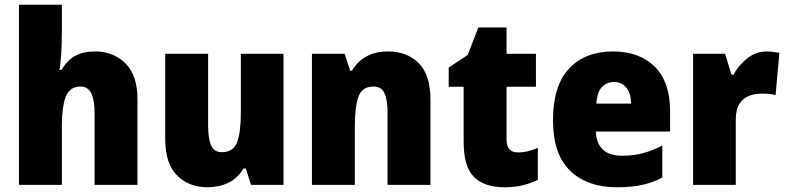

<svg xmlns="http://www.w3.org/2000/svg" viewBox="-20 -780 3318 810"><path d="M241 -641Q241 -589 238 -550Q235 -511 231 -485H240Q263 -526 297.5 -544.5Q332 -563 380 -563Q458 -563 509 -513Q560 -463 560 -360V0H379V-304Q379 -415 321 -415Q274 -415 257.5 -372.5Q241 -330 241 -247V0H60V-760H241Z M1176 -553V0H1039L1017 -69H1007Q983 -28 943.5 -9Q904 10 855 10Q777 10 727 -40Q677 -90 677 -193V-553H858V-249Q858 -195 871 -166.5Q884 -138 915 -138Q965 -138 980.5 -180.5Q996 -223 996 -300V-553Z M1617 -563Q1698 -563 1747 -513Q1796 -463 1796 -360V0H1615V-304Q1615 -359 1602 -387Q1589 -415 1555 -415Q1509 -415 1493 -374Q1477 -333 1477 -246V0H1296V-553H1434L1457 -482H1465Q1488 -521 1526 -542Q1564 -563 1617 -563Z M2165 -137Q2186 -137 2206.5 -142Q2227 -147 2249 -156V-21Q2219 -7 2186 1.5Q2153 10 2107 10Q2025 10 1980.5 -32.5Q1936 -75 1936 -182V-414H1873V-495L1953 -548L1998 -664H2117V-553H2241V-414H2117V-191Q2117 -137 2165 -137Z M2565 -563Q2677 -563 2742 -499Q2807 -435 2807 -310V-225H2494Q2495 -177 2522.5 -150Q2550 -123 2605 -123Q2652 -123 2691.5 -133.5Q2731 -144 2774 -166V-31Q2735 -10 2690 0Q2645 10 2582 10Q2458 10 2385.5 -59.5Q2313 -129 2313 -273Q2313 -419 2381 -491Q2449 -563 2565 -563ZM2571 -434Q2540 -434 2519.5 -413Q2499 -392 2496 -343H2642Q2642 -385 2623 -409.5Q2604 -434 2571 -434Z M3214 -563Q3228 -563 3242.5 -561Q3257 -559 3268 -557L3252 -379Q3242 -382 3228.5 -383.5Q3215 -385 3193 -385Q3166 -385 3141 -376Q3116 -367 3100 -343Q3084 -319 3084 -274V0H2904V-553H3039L3066 -465H3075Q3094 -503 3131.5 -533Q3169 -563 3214 -563Z"/></svg>

Font: Noto Sans SemiCondensed Black
Style: Regular
Weight: 900
Width: 4
Designer: Monotype Design Team
Foundry: Monotype Imaging Inc.
Version: Version 2.013; ttfautohint (v1.8.4.7-5d5b)